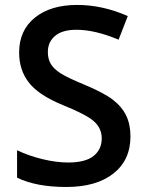

<svg xmlns="http://www.w3.org/2000/svg" viewBox="-20 -744 590 774"><path d="M505.9 -193.8Q505.9 -98.6 437 -44.4Q368.2 9.8 247.1 9.8Q126 9.8 48.8 -27.8V-138.2Q97.7 -115.2 152.6 -102.1Q207.5 -88.9 254.9 -88.9Q324.2 -88.9 357.2 -115.2Q390.1 -141.6 390.1 -186Q390.1 -226.1 359.9 -253.9Q329.6 -281.7 234.9 -319.8Q137.2 -359.4 97.2 -410.2Q57.1 -460.9 57.1 -532.2Q57.1 -621.6 120.6 -672.9Q184.1 -724.1 291 -724.1Q393.6 -724.1 495.1 -679.2L458 -584Q362.8 -624 288.1 -624Q231.4 -624 202.1 -599.4Q172.9 -574.7 172.9 -534.2Q172.9 -506.3 184.6 -486.6Q196.3 -466.8 223.1 -449.2Q250 -431.6 319.8 -402.8Q398.4 -370.1 435.1 -341.8Q471.7 -313.5 488.8 -277.8Q505.9 -242.2 505.9 -193.8Z"/></svg>

Font: f1_31487          
Style: Regular
Weight: 600
Foundry: Ascender Corporation
Version: Version 1.10